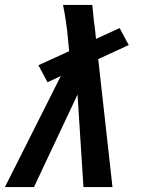

<svg xmlns="http://www.w3.org/2000/svg" viewBox="-44 -760 614 780"><path d="M-24 0 203 -451 149 -426 112 -495 237 -552 232 -603Q229 -637 224 -671.5Q219 -706 212 -740H331L338 -669Q341 -653 342.5 -636Q344 -619 346 -602L442 -646L479 -577L355 -520L413 0H295L271 -376L94 0Z"/></svg>

Font: Lode
Style: Bold Italic
Weight: 700
Italic angle: -11°
Monospace: yes
Designer: Belleve Invis
Foundry: Belleve Invis
Version: Version 29.2.0; ttfautohint (v1.8.3)